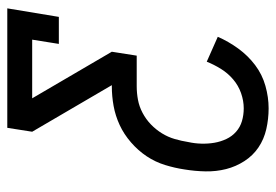

<svg xmlns="http://www.w3.org/2000/svg" viewBox="-138 -638 775 540"><g transform="rotate(-90 250.0 -367.5)"><path d="M216 0Q186 0 157.5 -6.5Q129 -13 106 -28.5Q83 -44 67.5 -68Q52 -92 45 -119.5Q38 -147 38.5 -177Q39 -207 44 -237Q48 -264 56.5 -291.5Q65 -319 81 -343Q97 -367 120 -387Q143 -407 169 -419Q195 -431 222.5 -436Q250 -441 278 -441H281L150 -665L161 -735H497L473 -590H397L409 -665H244L375 -441L364 -371H278Q259 -371 240 -367.5Q221 -364 203 -354.5Q185 -345 170.5 -331Q156 -317 145.5 -300Q135 -283 129.5 -264Q124 -245 121 -226Q117 -208 116.5 -189Q116 -170 119 -152.5Q122 -135 129.5 -119Q137 -103 150 -91.5Q163 -80 180 -75Q197 -70 216 -70Q237 -70 258.5 -77.5Q280 -85 297.5 -100Q315 -115 327 -134.5Q339 -154 347 -174L417 -143Q404 -113 384 -85.5Q364 -58 337.5 -38Q311 -18 279 -9Q247 0 216 0Z"/></g></svg>

Font: Iosevka Gothic
Style: Italic
Weight: 400
Italic angle: -9°
Monospace: yes
Designer: Belleve Invis
Foundry: Belleve Invis
Version: Version 15.5.1; ttfautohint (v1.8.4)